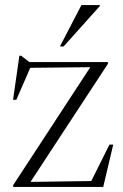

<svg xmlns="http://www.w3.org/2000/svg" viewBox="-20 -738 484 758"><path d="M32 0V-7L345.5 -486.5L362 -473L72 -470L104.5 -482L44.5 -344H31.5L56.5 -518H63.5L96 -493H406V-486L92 -7L73 -19.5L356 -23.5L335 -12.5L412 -167H427L387.5 0ZM216.5 -554.5 301.5 -718H374V-714L231 -554.5Z"/></svg>

Font: Newsreader 60pt Light
Style: Regular
Weight: 300
Designer: Hugues Gentile
Foundry: Production Type
Version: Version 1.003